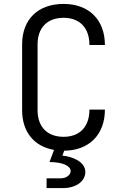

<svg xmlns="http://www.w3.org/2000/svg" viewBox="-20 -760 640 981"><path d="M305 -61C222 -61 172 -111 172 -197V-533C172 -619 222 -669 305 -669C387 -669 437 -618 437 -530H516C516 -659 434 -740 305 -740C174 -740 93 -661 93 -533V-197C93 -86 154 -12 256 6L233 68C301 68 341 88 341 114C341 133 320 151 291 151H218V201H302C370 201 416 165 416 119C416 66 350 40 299 35L308 10C435 9 516 -72 516 -200H437C437 -112 387 -61 305 -61Z"/></svg>

Font: Tekne LDO Light
Style: Regular
Weight: 300
Monospace: yes
Designer: Alessio Laiso, Mario Rullo, Paolo Rosset
Foundry: Alessio Laiso
Version: Version 1.000;hotconv 1.0.109;makeotfexe 2.5.65596